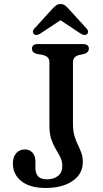

<svg xmlns="http://www.w3.org/2000/svg" viewBox="-20 -919 512 954"><path d="M391.5 -113Q391.5 -55 340.8 -20Q290 15 207 15Q128.5 15 86.2 -18.8Q44 -52.5 44 -107Q44 -138 60 -157.2Q76 -176.5 104 -176.5Q127 -176.5 141.5 -160.5Q156 -144.5 156 -116V-84.5Q156 -58 169.2 -43Q182.5 -28 214.5 -28Q247 -28 268.2 -44.8Q289.5 -61.5 289.5 -94Q289.5 -118.5 279.8 -137.8Q270 -157 257.2 -178Q244.5 -199 235 -226.8Q225.5 -254.5 225.5 -295V-610Q225.5 -638.5 193.5 -645.5L162.5 -651.5Q139 -657 139 -677Q139 -700 168 -700H392.5Q421.5 -700 421.5 -677Q421.5 -659 400 -651.5L372.5 -645.5Q342.5 -637.5 342.5 -610V-305.5Q342.5 -269 349.8 -244.2Q357 -219.5 366.8 -199.8Q376.5 -180 384 -159.8Q391.5 -139.5 391.5 -113ZM180 -752Q160.5 -740 149 -749Q144 -753 143.5 -760.8Q143 -768.5 151 -777L239.5 -874.5Q250.5 -886 259.2 -892.5Q268 -899 281 -899Q294 -899 302.5 -892.5Q311 -886 321.5 -874.5L410.5 -777Q418 -768.5 417.5 -760.8Q417 -753 412.5 -749Q400.5 -740 381 -752L280.5 -818.5Z"/></svg>

Font: Fraunces 9pt S050
Style: Regular
Weight: 400
Version: Version 1.000; ttfautohint (v1.8.3)